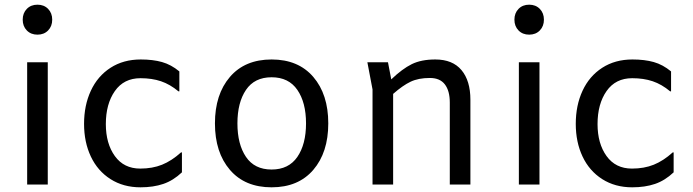

<svg xmlns="http://www.w3.org/2000/svg" viewBox="-20 -788 2960 820"><path d="M77 -704Q77 -732 94.5 -750Q112 -768 140 -768Q168 -768 185.5 -750Q203 -732 203 -704Q203 -676 185.5 -658Q168 -640 140 -640Q112 -640 94.5 -658Q77 -676 77 -704ZM184 -522V0H96V-522Z M339 -259Q339 -338 368 -400.5Q397 -463 452 -498.5Q507 -534 581 -534Q633 -534 672 -523Q711 -512 746 -483V-398H742Q706 -428 667.5 -441Q629 -454 580 -454Q509 -454 470.5 -399Q432 -344 432 -258Q432 -175 470.5 -121.5Q509 -68 579 -68Q631 -68 672 -84.5Q713 -101 753 -137H757V-52Q720 -17 677.5 -2.5Q635 12 580 12Q507 12 452 -23Q397 -58 368 -119.5Q339 -181 339 -259Z M898 -261Q898 -385 962 -459.5Q1026 -534 1140 -534Q1254 -534 1318 -459.5Q1382 -385 1382 -261Q1382 -137 1318 -62.5Q1254 12 1140 12Q1026 12 962 -62.5Q898 -137 898 -261ZM1287 -261Q1287 -350 1250 -404Q1213 -458 1140 -458Q1067 -458 1030.5 -404Q994 -350 994 -261Q994 -172 1030.5 -118Q1067 -64 1140 -64Q1213 -64 1250 -118Q1287 -172 1287 -261Z M1989 -362V0H1901V-350Q1901 -400 1880 -427.5Q1859 -455 1816 -455Q1767 -455 1733.5 -439Q1700 -423 1659 -387V0H1571V-406L1549 -522H1637L1651 -449Q1698 -494 1738.5 -514Q1779 -534 1839 -534Q1913 -534 1951 -488.5Q1989 -443 1989 -362Z M2177 -704Q2177 -732 2194.5 -750Q2212 -768 2240 -768Q2268 -768 2285.5 -750Q2303 -732 2303 -704Q2303 -676 2285.5 -658Q2268 -640 2240 -640Q2212 -640 2194.5 -658Q2177 -676 2177 -704ZM2284 -522V0H2196V-522Z M2439 -259Q2439 -338 2468 -400.5Q2497 -463 2552 -498.5Q2607 -534 2681 -534Q2733 -534 2772 -523Q2811 -512 2846 -483V-398H2842Q2806 -428 2767.5 -441Q2729 -454 2680 -454Q2609 -454 2570.5 -399Q2532 -344 2532 -258Q2532 -175 2570.5 -121.5Q2609 -68 2679 -68Q2731 -68 2772 -84.5Q2813 -101 2853 -137H2857V-52Q2820 -17 2777.5 -2.5Q2735 12 2680 12Q2607 12 2552 -23Q2497 -58 2468 -119.5Q2439 -181 2439 -259Z"/></svg>

Font: AmikoRegular
Style: Regular
Weight: 400
Designer: Pablo Impallari, Rodrigo Fuenzalida, Andres Torresi
Foundry: Impallari Type
Version: Version 1.000; ttfautohint (v1.3)